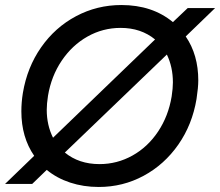

<svg xmlns="http://www.w3.org/2000/svg" viewBox="-24 -732 876 764"><path d="M112 -112Q61 -186 61 -289Q61 -325 67 -362Q84 -464 139.5 -543.5Q195 -623 278.5 -667.5Q362 -712 459 -712Q582 -712 664 -644L723 -700H832L715 -587Q765 -514 765 -412Q765 -384 758 -338Q741 -236 685.5 -156.5Q630 -77 547.5 -32.5Q465 12 369 12Q308 12 255 -5.5Q202 -23 162 -56L104 0H-4ZM162 -295Q162 -234 187 -184L593 -575Q537 -621 456 -621Q385 -621 324 -586.5Q263 -552 221.5 -490.5Q180 -429 167 -351Q162 -319 162 -295ZM372 -79Q442 -79 503 -113Q564 -147 605 -208.5Q646 -270 659 -348Q664 -381 664 -404Q664 -465 640 -515L234 -125Q290 -79 372 -79Z"/></svg>

Font: Oak Sans Medium
Style: Italic
Weight: 500
Italic angle: -9.49998°
Foundry: Erik Kennedy, Walven
Version: Version 1.000